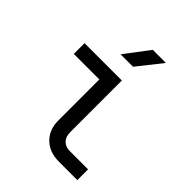

<svg xmlns="http://www.w3.org/2000/svg" viewBox="-218 -910 1036 1036"><g transform="rotate(45 300.0 -392.5)"><path d="M410 0Q337 0 293.5 -42.5Q250 -85 250 -155V-468H55V-550H340V-155Q340 -121 359 -101.5Q378 -82 410 -82H550V0ZM235 -645 341 -785H441L330 -645Z"/></g></svg>

Font: JetBrainsMonoNL NF
Style: Regular
Weight: 400
Designer: Philipp Nurullin, Konstantin Bulenkov
Foundry: JetBrains
Version: Version 2.304; ttfautohint (v1.8.4.7-5d5b);Nerd Fonts 3.2.1